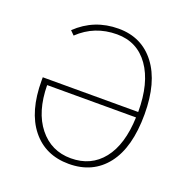

<svg xmlns="http://www.w3.org/2000/svg" viewBox="-123 -785 881 911"><g transform="rotate(20 317.0 -330.0)"><path d="M319.8 12.2Q201.2 12.2 132.6 -73.5Q64 -159.2 64 -315.9V-332H545.9Q545.9 -478.5 487.3 -561.3Q428.7 -644 326.2 -644Q213.4 -644 133.8 -567.9L113.8 -587.9Q201.2 -671.9 324.2 -671.9Q441.9 -671.9 510 -582.3Q578.1 -492.7 578.1 -332Q578.1 -164.1 509.5 -75.9Q440.9 12.2 319.8 12.2ZM319.8 -16.1Q421.4 -16.1 480.7 -90.8Q540 -165.5 544.9 -304.2H96.2Q97.7 -169.9 159.2 -93Q220.7 -16.1 319.8 -16.1Z"/></g></svg>

Font: Source Sans 3 ExtraLight
Style: Regular
Weight: 200
Designer: Paul D. Hunt
Foundry: Adobe
Version: Version 3.052;hotconv 1.1.0;makeotfexe 2.6.0